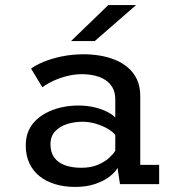

<svg xmlns="http://www.w3.org/2000/svg" viewBox="-20 -726 690 757"><path d="M276 11Q233.5 11 197.8 0.2Q162 -10.5 136 -31.2Q110 -52 95.8 -82.5Q81.5 -113 81.5 -152.5Q81.5 -186 93.2 -211.8Q105 -237.5 126 -256Q147 -274.5 173.5 -286.5Q200 -298.5 229.5 -304.2Q259 -310 288.5 -310Q324.5 -310 354.2 -302.5Q384 -295 404.8 -284Q425.5 -273 434.5 -262.5V-334.5Q434.5 -362 423.5 -381Q412.5 -400 394 -411.5Q375.5 -423 352.2 -428.2Q329 -433.5 303.5 -433.5Q278 -433.5 254.5 -428.5Q231 -423.5 210.5 -415.8Q190 -408 174 -399Q158 -390 147 -382L102.5 -455.5Q120.5 -469 151.5 -482Q182.5 -495 223.2 -503.5Q264 -512 310.5 -512Q341 -512 372.5 -507Q404 -502 432.8 -490.5Q461.5 -479 484.2 -459.8Q507 -440.5 520 -412.8Q533 -385 533 -347V-76H607.5V0H453L443.5 -64Q434.5 -47.5 412.5 -30.2Q390.5 -13 356 -1Q321.5 11 276 11ZM300.5 -64.5Q338 -64.5 365.2 -76Q392.5 -87.5 409.8 -103.2Q427 -119 434.5 -131.5V-193.5Q425.5 -206 405.2 -218Q385 -230 358.5 -238Q332 -246 305 -246Q273.5 -246 244.8 -237Q216 -228 197.5 -208.5Q179 -189 179 -157Q179 -125 194.2 -104.5Q209.5 -84 236.8 -74.2Q264 -64.5 300.5 -64.5ZM353.5 -564H260L407 -706H516.5Z"/></svg>

Font: Trispace Thin
Style: Regular
Weight: 400
Version: Version 1.210